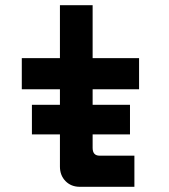

<svg xmlns="http://www.w3.org/2000/svg" viewBox="-20 -720 652 740"><path d="M288 0Q254 0 232.5 -22Q211 -44 211 -78V-202H103V-316H211V-376H64V-496H211V-700H337V-496H516V-376H337V-316H481V-202H337V-150Q337 -120 364 -120H498V0Z"/></svg>

Font: Space Mono
Style: Bold
Weight: 700
Monospace: yes
Designer: Colophon Foundry + Benjamin Critton
Foundry: Colophon Foundry & Benjamin Critton
Version: Version 1.003; ttfautohint (v1.8.4.7-5d5b)